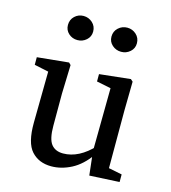

<svg xmlns="http://www.w3.org/2000/svg" viewBox="-101 -737 742 831"><g transform="rotate(15 269.5 -321.5)"><path d="M204 11Q148 11 115 -25.5Q82 -62 83 -153L86 -396L107 -377L22 -395V-429L163 -443L172 -434L168 -305V-161Q168 -102 186 -79Q204 -56 239 -56Q310 -56 375 -126L390 -87H375Q338 -35 293.5 -12Q249 11 204 11ZM374 7 362 -100 365 -382 301 -395V-428L440 -443L450 -434L448 -305V-46L508 -34V0ZM172 -546Q149 -546 132.5 -561Q116 -576 116 -599Q116 -623 132.5 -638.5Q149 -654 172 -654Q195 -654 212 -638.5Q229 -623 229 -599Q229 -576 212 -561Q195 -546 172 -546ZM368 -546Q345 -546 328 -561Q311 -576 311 -599Q311 -623 328 -638.5Q345 -654 368 -654Q391 -654 408 -638.5Q425 -623 425 -599Q425 -576 408 -561Q391 -546 368 -546Z"/></g></svg>

Font: Lisu Bosa
Style: Regular
Weight: 400
Designer: David Morse, Annie Olsen, Victor Gaultney, Frank Grießhammer (Latin)
Foundry: SIL International
Version: Version 2.000